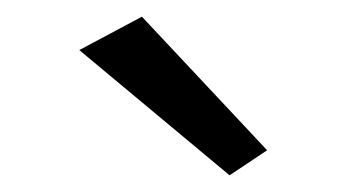

<svg xmlns="http://www.w3.org/2000/svg" viewBox="-20 -720 415 230"><path d="M75 -660 150 -700 300 -540 255 -510Z"/></svg>

Font: jost-mod-400
Style: Regular
Weight: 400
Version: Version 3.200; ttfautohint (v0.97) -l 8 -r 50 -G 200 -x 14 -